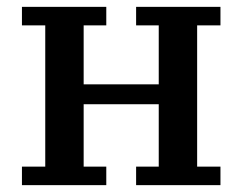

<svg xmlns="http://www.w3.org/2000/svg" viewBox="-20 -540 707 560"><path d="M44 -54H112V-466H44V-520H290V-466H224V-294H443V-466H377V-520H623V-466H555V-54H623V0H377V-54H443V-236H224V-54H290V0H44Z"/></svg>

Font: IBM Plex Serif Medm
Style: Regular
Weight: 500
Designer: Mike Abbink, Paul van der Laan, Pieter van Rosmalen
Foundry: Bold Monday
Version: Version 3.001